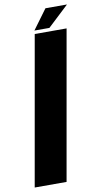

<svg xmlns="http://www.w3.org/2000/svg" viewBox="-128 -952 529 997"><g transform="rotate(-10 136.0 -453.5)"><path d="M-29 0 109.5 -785H277.5L139 0ZM111 -803 187.5 -907H301L190 -803Z"/></g></svg>

Font: Anybody Condensed ExtraBold
Style: Italic
Weight: 800
Width: 3
Italic angle: -10°
Designer: Tyler Finck
Foundry: Etcetera Type Company
Version: Version 1.010; ttfautohint (v1.8.3) -l 8 -r 50 -G 200 -x 14 